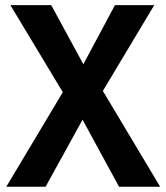

<svg xmlns="http://www.w3.org/2000/svg" viewBox="-20 -710 633 730"><path d="M218.8 -359.4 19.5 -690.4H174.8L296.9 -465.8L417 -690.4H566.4L371.1 -364.3L588.9 0H432.6L293.9 -254.9L153.3 0H3.9Z"/></svg>

Font: Dinish
Style: Bold
Weight: 700
Designer: Bert Driehuis
Foundry: Playbeing
Version: Version 3.006; git-39231f3c-release